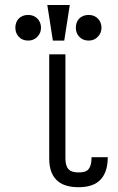

<svg xmlns="http://www.w3.org/2000/svg" viewBox="-20 -738 478 775"><path d="M93.8 -677.7Q69.3 -677.7 54.7 -662.1Q42 -647.5 42 -626Q42 -605.5 54.7 -590.8Q69.3 -574.2 93.8 -574.2Q117.2 -574.2 131.8 -590.8Q145.5 -605.5 145.5 -626Q145.5 -647.5 131.8 -662.1Q117.2 -677.7 93.8 -677.7ZM337.9 -677.7Q313.5 -677.7 298.8 -662.1Q286.1 -647.5 286.1 -626Q286.1 -605.5 298.8 -590.8Q313.5 -574.2 337.9 -574.2Q361.3 -574.2 376 -590.8Q389.6 -605.5 389.6 -626Q389.6 -647.5 376 -662.1Q361.3 -677.7 337.9 -677.7ZM415 -103.5H349.6Q349.6 -64.5 333 -50.8Q322.3 -42 296.9 -42Q269.5 -42 257.8 -53.7Q244.1 -67.4 244.1 -97.7V-518.6H178.7V-97.7Q178.7 -33.2 215.8 -4.9Q244.1 17.6 296.9 17.6Q348.6 17.6 377 -4.9Q415 -35.2 415 -103.5ZM261.7 -717.8H170.9L193.4 -574.2H239.3Z"/></svg>

Font: Dotum
Style: Regular
Weight: 400
Version: Version 2.21